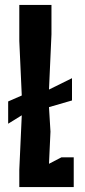

<svg xmlns="http://www.w3.org/2000/svg" viewBox="-20 -756 342 776"><path d="M58 0H278V-120H228L178 -94L184 -224L178 -323L271 -350V-440L178 -394L188 -617V-736H58V-590L68 -370L13 -346V-256L68 -290L58 -70Z"/></svg>

Font: Pescante Normal
Style: Regular
Weight: 400
Designer: Ariel Martín Pérez
Foundry: Tunera Type Foundry
Version: Version 1.000;FEAKit 1.0